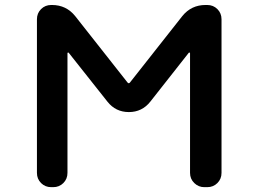

<svg xmlns="http://www.w3.org/2000/svg" viewBox="-20 -775 1040 774"><path d="M803.7 -20.5Q780.3 -20.5 763.2 -37.1Q746.1 -53.7 746.1 -78.1V-560.5Q746.1 -562.5 744.1 -563Q742.2 -563.5 741.2 -562.5L585.9 -365.2Q552.7 -323.2 499.5 -323.2Q446.3 -323.2 413.1 -365.2L256.8 -562.5Q255.9 -563.5 253.9 -563Q252 -562.5 252 -560.5V-78.1Q252 -53.7 235.4 -37.1Q218.8 -20.5 194.3 -20.5H186.5Q162.1 -20.5 145.5 -37.1Q128.9 -53.7 128.9 -78.1V-697.3Q128.9 -721.7 145.5 -738.3Q162.1 -754.9 186.5 -754.9H189.5Q247.1 -754.9 283.2 -710L494.1 -442.4Q499 -436.5 503.9 -442.4L714.8 -710Q751 -754.9 808.6 -754.9H815.4Q839.8 -754.9 856.4 -738.3Q873 -721.7 873 -697.3V-78.1Q873 -53.7 856.4 -37.1Q839.8 -20.5 815.4 -20.5Z"/></svg>

Font: Rounded Mgen+ 2m medium
Style: Regular
Weight: 500
Designer: [Source Han Sans]
Ryoko NISHIZUKA  (kana & ideographs); Paul D. Hunt (Latin, Greek & Cyrillic); Wenlong ZHANG  (bopomofo
Version: Version 1.059.20150602